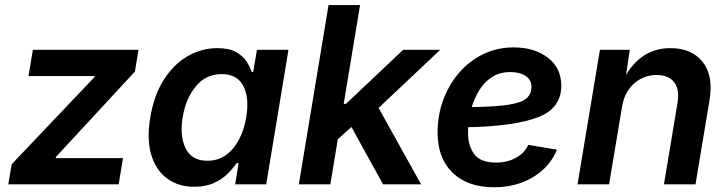

<svg xmlns="http://www.w3.org/2000/svg" viewBox="-20 -748 2954 779"><path d="M13.7 0 27.3 -81.5 362.8 -434.6 363.8 -439.5H95.7L113.3 -545.9H542L527.3 -457.5L207 -111.3L206.1 -106.4H479L461.4 0Z M768.1 9.8Q704.1 9.8 658.7 -23.2Q613.3 -56.2 594 -119.1Q574.7 -182.1 589.8 -272Q605 -362.8 645.3 -425.5Q685.5 -488.3 742.2 -520.5Q798.8 -552.7 861.8 -552.7Q909.7 -552.7 938 -536.6Q966.3 -520.5 980.7 -497.8Q995.1 -475.1 1001.5 -455.6H1007.3L1022.5 -545.9H1150.4L1060.1 0H934.1L948.2 -86.4H939.9Q926.8 -66.4 904.5 -43.9Q882.3 -21.5 848.6 -5.9Q814.9 9.8 768.1 9.8ZM821.8 -95.7Q883.3 -95.7 924.6 -144.5Q965.8 -193.4 979 -272.5Q992.2 -352.1 967 -399.7Q941.9 -447.3 879.4 -447.3Q815.4 -447.3 774.7 -397.9Q733.9 -348.6 721.2 -272.5Q708.5 -195.8 733.4 -145.8Q758.3 -95.7 821.8 -95.7Z M1192.4 0 1313 -727.5H1440.9L1374.5 -326.7H1383.8L1615.7 -545.9H1766.1L1516.1 -310.1L1688.5 0H1534.2L1405.8 -232.9L1350.6 -183.1L1320.3 0Z M1984.4 11.7Q1877.4 11.7 1816.4 -47.1Q1755.4 -106 1755.4 -210.4Q1755.4 -280.3 1778.3 -342.5Q1801.3 -404.8 1842.8 -452.9Q1884.3 -501 1940.7 -528.3Q1997.1 -555.7 2064 -555.7Q2148.4 -555.7 2202.9 -513.9Q2257.3 -472.2 2257.3 -399.9Q2257.3 -308.6 2162.4 -272.2Q2067.4 -235.8 1879.4 -231.9Q1878.9 -219.7 1878.9 -208.5Q1878.9 -157.7 1903.8 -123Q1928.7 -88.4 1993.2 -88.4Q2037.6 -88.4 2072.8 -107.4Q2107.9 -126.5 2123.5 -160.2L2239.7 -140.6Q2211.9 -71.8 2143.8 -30Q2075.7 11.7 1984.4 11.7ZM1894 -313.5Q1990.2 -314.9 2042.7 -323Q2095.2 -331.1 2115.7 -348.6Q2136.2 -366.2 2136.2 -395.5Q2136.2 -423.3 2113.3 -439.5Q2090.3 -455.6 2050.8 -455.6Q2006.8 -455.6 1975.6 -435.1Q1944.3 -414.6 1924.6 -382.1Q1904.8 -349.6 1894 -313.5Z M2503.9 -315.4 2451.2 0H2323.2L2414.1 -545.9H2535.2L2520 -444.3Q2585.4 -552.7 2699.7 -552.7Q2786.6 -552.7 2830.8 -496.8Q2875 -440.9 2858.9 -342.8L2801.8 0H2673.8L2729 -331.5Q2737.8 -386.2 2714.8 -415Q2691.9 -443.8 2644.5 -443.8Q2591.8 -443.8 2552.7 -409.2Q2513.7 -374.5 2503.9 -315.4Z"/></svg>

Font: Inter Semi Bold
Style: Italic
Weight: 600
Italic angle: -9.39999°
Designer: Rasmus Andersson
Foundry: rsms
Version: Version 4.000;git-3c8e0fc